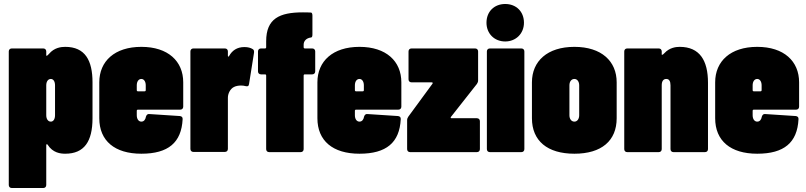

<svg xmlns="http://www.w3.org/2000/svg" viewBox="-20 -763 4042 963"><path d="M307 -528C286 -528 252 -524 226 -493C221 -487 216 -483 214 -483C213 -483 212 -484 212 -485V-505C212 -514 206 -520 197 -520H39C30 -520 24 -514 24 -505V165C24 174 30 180 39 180H197C206 180 212 174 212 165V-35C212 -40 216 -42 219 -37C245 4 284 8 307 8C403 8 444 -54 444 -170V-350C444 -460 407 -528 307 -528ZM256 -335V-185C256 -166 248 -153 235 -153C221 -153 212 -166 212 -185V-335C212 -354 221 -367 235 -367C248 -367 256 -354 256 -335Z M899 -228V-350C899 -456 823 -528 689 -528C555 -528 478 -456 478 -350V-170C478 -57 555 8 689 8C824 8 890 -48 896 -165C897 -175 891 -180 882 -181L729 -191C720 -192 715 -187 712 -178C710 -165 703 -153 689 -153C675 -153 666 -166 666 -185V-207C666 -211 668 -213 672 -213H884C893 -213 899 -219 899 -228ZM689 -367C702 -367 711 -354 711 -335V-311C711 -307 709 -305 705 -305H672C668 -305 666 -307 666 -311V-335C666 -354 675 -367 689 -367Z M1206 -527C1168 -527 1144 -509 1129 -482C1126 -477 1123 -478 1123 -484V-505C1123 -514 1117 -520 1108 -520H950C941 -520 935 -514 935 -505V-16C935 -7 941 -1 950 -1H1108C1117 -1 1123 -7 1123 -16V-273C1123 -294 1135 -318 1154 -327C1164 -332 1177 -334 1189 -334C1197 -334 1205 -333 1212 -331C1222 -329 1227 -330 1229 -341L1254 -498C1255 -507 1254 -513 1247 -517C1237 -523 1224 -527 1206 -527Z M1546 -520H1509C1505 -520 1503 -523 1503 -526V-539C1503 -557 1516 -572 1540 -575C1545 -575 1547 -581 1547 -590V-685C1547 -694 1544 -700 1540 -700C1526 -701 1512 -701 1499 -701C1382 -701 1315 -670 1315 -556V-526C1315 -522 1313 -520 1309 -520H1289C1280 -520 1274 -514 1274 -505V-405C1274 -396 1280 -390 1289 -390H1309C1313 -390 1315 -388 1315 -384V-15C1315 -6 1321 0 1330 0H1488C1497 0 1503 -6 1503 -15V-384C1503 -388 1505 -390 1509 -390H1546C1555 -390 1561 -396 1561 -405V-505C1561 -514 1555 -520 1546 -520Z M1993 -228V-350C1993 -456 1917 -528 1783 -528C1649 -528 1572 -456 1572 -350V-170C1572 -57 1649 8 1783 8C1918 8 1984 -48 1990 -165C1991 -175 1985 -180 1976 -181L1823 -191C1814 -192 1809 -187 1806 -178C1804 -165 1797 -153 1783 -153C1769 -153 1760 -166 1760 -185V-207C1760 -211 1762 -213 1766 -213H1978C1987 -213 1993 -219 1993 -228ZM1783 -367C1796 -367 1805 -354 1805 -335V-311C1805 -307 1803 -305 1799 -305H1766C1762 -305 1760 -307 1760 -311V-335C1760 -354 1769 -367 1783 -367Z M2037 0H2372C2381 0 2387 -6 2387 -15V-155C2387 -164 2381 -170 2372 -170H2245C2240 -170 2239 -173 2242 -177L2372 -342C2376 -348 2378 -353 2378 -360V-505C2378 -514 2372 -520 2363 -520H2044C2035 -520 2029 -514 2029 -505V-365C2029 -356 2035 -350 2044 -350H2145C2150 -350 2152 -347 2149 -343L2028 -178C2024 -172 2022 -167 2022 -160V-15C2022 -6 2028 0 2037 0Z M2514 -555C2568 -555 2608 -595 2608 -649C2608 -705 2569 -743 2514 -743C2459 -743 2420 -705 2420 -649C2420 -595 2459 -555 2514 -555ZM2437 0H2595C2604 0 2610 -6 2610 -15V-505C2610 -514 2604 -520 2595 -520H2437C2428 -520 2422 -514 2422 -505V-15C2422 -6 2428 0 2437 0Z M2861 8C2997 8 3073 -57 3073 -170V-350C3073 -456 2997 -528 2861 -528C2725 -528 2648 -456 2648 -350V-170C2648 -57 2725 8 2861 8ZM2861 -153C2846 -153 2836 -166 2836 -185V-335C2836 -354 2846 -367 2861 -367C2875 -367 2885 -354 2885 -335V-185C2885 -166 2875 -153 2861 -153Z M3389 -528C3370 -528 3338 -524 3313 -497C3308 -491 3303 -488 3301 -488C3300 -488 3299 -488 3299 -490V-505C3299 -514 3293 -520 3284 -520H3126C3117 -520 3111 -514 3111 -505V-15C3111 -6 3117 0 3126 0H3284C3293 0 3299 -6 3299 -15V-335C3299 -356 3307 -367 3322 -367C3336 -367 3343 -356 3343 -335V-15C3343 -6 3349 0 3358 0H3516C3525 0 3531 -6 3531 -15V-348C3531 -459 3490 -528 3389 -528Z M3988 -228V-350C3988 -456 3912 -528 3778 -528C3644 -528 3567 -456 3567 -350V-170C3567 -57 3644 8 3778 8C3913 8 3979 -48 3985 -165C3986 -175 3980 -180 3971 -181L3818 -191C3809 -192 3804 -187 3801 -178C3799 -165 3792 -153 3778 -153C3764 -153 3755 -166 3755 -185V-207C3755 -211 3757 -213 3761 -213H3973C3982 -213 3988 -219 3988 -228ZM3778 -367C3791 -367 3800 -354 3800 -335V-311C3800 -307 3798 -305 3794 -305H3761C3757 -305 3755 -307 3755 -311V-335C3755 -354 3764 -367 3778 -367Z"/></svg>

Font: Barlow Condensed Black
Style: Regular
Weight: 900
Width: 3
Designer: Jeremy Tribby
Foundry: Tribby Type
Version: Version 1.422;hotconv 1.0.109;makeotfexe 2.5.65596